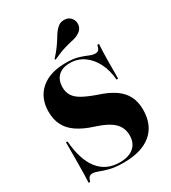

<svg xmlns="http://www.w3.org/2000/svg" viewBox="-191 -877 881 987"><g transform="rotate(-30 249.5 -383.5)"><path d="M248.4 11.3Q198.4 11.3 166.5 2.8Q134.7 -5.6 114.5 -13.7Q94.4 -21.8 79.8 -21.8Q67.7 -21.8 60.5 -14.5Q53.2 -7.3 48.4 10.5H39.5Q41.1 -12.1 41.5 -41.5Q41.9 -71 42.3 -116.1Q42.7 -161.3 42.7 -228.2H51.6Q60.5 -116.1 106 -58.1Q151.6 0 232.3 0Q285.5 0 314.9 -25Q344.4 -50 344.4 -96Q344.4 -125.8 331 -149.2Q317.7 -172.6 288.3 -190.7Q258.9 -208.9 210.5 -224.2Q152.4 -242.7 115.3 -268.1Q78.2 -293.5 60.9 -328.2Q43.5 -362.9 43.5 -407.3Q43.5 -489.5 96.8 -535.9Q150 -582.3 244.4 -582.3Q290.3 -582.3 319.4 -573.4Q348.4 -564.5 367.3 -556Q386.3 -547.6 402.4 -547.6Q415.3 -547.6 422.2 -555.2Q429 -562.9 433.1 -581.5H442.7Q441.1 -562.1 440.3 -538.7Q439.5 -515.3 439.1 -477.4Q438.7 -439.5 438.7 -377.4H429Q424.2 -436.3 401.6 -479.4Q379 -522.6 343.5 -546.8Q308.1 -571 262.9 -571Q217.7 -571 193.1 -547.2Q168.5 -523.4 168.5 -480.6Q168.5 -452.4 181.5 -431.5Q194.4 -410.5 224.2 -393.5Q254 -376.6 304 -358.9Q362.9 -340.3 399.6 -314.9Q436.3 -289.5 453.2 -255.2Q470.2 -221 470.2 -175.8Q470.2 -85.5 412.9 -37.1Q355.6 11.3 248.4 11.3ZM208.9 -622.6 205.6 -627.4Q231.5 -655.6 247.2 -677.8Q262.9 -700 273 -716.9Q283.1 -733.9 292.7 -746.4Q302.4 -758.9 315.3 -768.5Q332.3 -779.8 356 -777.4Q379.8 -775 392.7 -754Q404 -735.5 399.2 -714.5Q394.4 -693.5 375 -681.5Q358.1 -670.2 337.1 -665.7Q316.1 -661.3 286.3 -652.8Q256.5 -644.4 208.9 -622.6Z"/></g></svg>

Font: Playfair 144pt SemiCondensed Black
Style: Regular
Weight: 900
Width: 4
Designer: Claus Eggers Sørensen
Foundry: Claus Eggers Sørensen
Version: Version 2.203